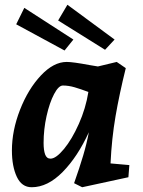

<svg xmlns="http://www.w3.org/2000/svg" viewBox="-20 -772 601 806"><path d="M30 -140Q30 -224 64 -311Q98 -398 151.5 -455Q205 -512 260 -512Q286 -512 355 -499L391 -493L470 -512L508 -486Q481 -377 465 -284Q449 -191 444 -86L523 -79L519 -28L325 14L291 -3Q314 -68 329 -118.5Q344 -169 353 -217Q306 -114 243 -50Q180 14 113 14Q71 14 50.5 -30Q30 -74 30 -140ZM192 -106Q215 -106 248.5 -146.5Q282 -187 311 -252Q340 -317 351 -386Q319 -398 293.5 -405.5Q268 -413 244 -413Q226 -413 207 -377Q188 -341 175.5 -285Q163 -229 163 -172Q163 -141 169.5 -123.5Q176 -106 192 -106ZM224 -686 263 -752 461 -606 421 -563ZM48 -670 82 -739 288 -606 251 -560Z"/></svg>

Font: Andada Pro ExtraBold
Style: Italic
Weight: 800
Italic angle: -6.99998°
Designer: Carolina Giovagnoli
Foundry: Huerta Tipografica
Version: Version 3.005; ttfautohint (v1.8.4)